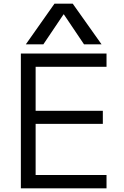

<svg xmlns="http://www.w3.org/2000/svg" viewBox="-20 -1020 670 1040"><path d="M93 0V-730H557V-658H173V-420H537V-349H173V-72H557V0ZM120 -780 275 -1000H374L530 -780H435L326 -942H324L215 -780Z"/></svg>

Font: M PLUS 1 Thin
Style: Regular
Weight: 400
Version: Version 1.001